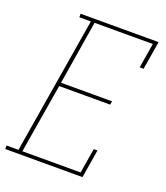

<svg xmlns="http://www.w3.org/2000/svg" viewBox="-164 -829 800 923"><g transform="rotate(20 235.5 -367.5)"><path d="M-29 0V-18H32L148 -717H89V-735H488L464 -590H444L465 -717H167L114 -391H375L372 -373H111L52 -18H350L371 -145H390L366 0Z"/></g></svg>

Font: Iosevka Slab Thin
Style: Italic
Weight: 100
Italic angle: -9°
Monospace: yes
Designer: Belleve Invis
Foundry: Belleve Invis
Version: Version 11.1.1; ttfautohint (v1.8.3)